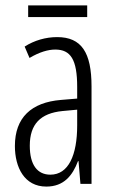

<svg xmlns="http://www.w3.org/2000/svg" viewBox="-20 -679 422 709"><path d="M302 -659H84V-616H302ZM191 -542C149 -542 107 -530 71 -507L89 -465C126 -487 158 -496 184 -496C241 -496 265 -459 265 -358V-315L205 -310C96 -301 35 -245 35 -140C35 -61 70 10 151 10C216 10 248 -31 268 -84H270L277 0H318V-360C318 -485 281 -542 191 -542ZM265 -274V-216C265 -106 233 -34 166 -34C118 -34 90 -70 90 -141C90 -220 129 -261 211 -269Z"/></svg>

Font: Noto Sans Display Condensed Light
Style: Regular
Weight: 300
Width: 3
Designer: Monotype Design Team
Foundry: Monotype Imaging Inc.
Version: Version 1.900